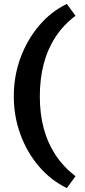

<svg xmlns="http://www.w3.org/2000/svg" viewBox="-20 -731 431 974"><path d="M319 223Q238 184 177.5 113Q117 42 83.5 -49.5Q50 -141 50 -242Q50 -345 83.5 -436.5Q117 -528 177.5 -600Q238 -672 319 -711L363 -651Q302 -605 262 -544Q222 -483 202 -407.5Q182 -332 182 -242Q182 -153 202 -79Q222 -5 262 55.5Q302 116 363 163Z"/></svg>

Font: Ysabeau Infant ExtraBold
Style: Regular
Weight: 800
Designer: Christian Thalmann (Catharsis Fonts)
Version: Version 2.001;gftools[0.9.30]; featfreeze: ss01,ss02,lnum